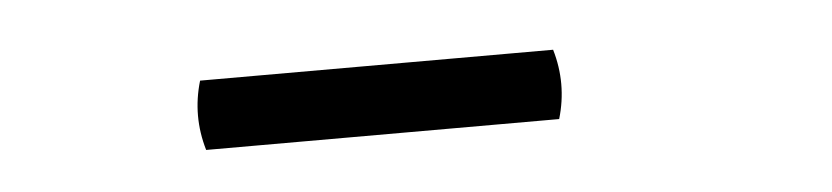

<svg xmlns="http://www.w3.org/2000/svg" viewBox="-23 -703 646 149"><g transform="rotate(-5 300.0 -628.0)"><path d="M134 -655H409Q417 -628 409 -601H134Q126 -628 134 -655Z"/></g></svg>

Font: Arima Thin SemiBold
Style: Regular
Weight: 600
Version: Version 1.100